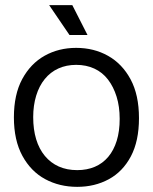

<svg xmlns="http://www.w3.org/2000/svg" viewBox="-20 -713 595 746"><path d="M280 13Q211 13 155.5 -17Q100 -47 67 -107.5Q34 -168 34 -257Q34 -346 66.5 -406Q99 -466 153.5 -496.5Q208 -527 276 -527Q345 -527 400 -496Q455 -465 487.5 -404.5Q520 -344 520 -254Q520 -165 488.5 -105.5Q457 -46 402.5 -16.5Q348 13 280 13ZM280 -52Q318 -52 348.5 -65Q379 -78 400.5 -103.5Q422 -129 433.5 -166Q445 -203 445 -251Q445 -299 433 -337.5Q421 -376 399.5 -404Q378 -432 346.5 -446.5Q315 -461 276 -461Q238 -461 207 -447Q176 -433 154 -406Q132 -379 120.5 -341Q109 -303 109 -258Q109 -210 120.5 -172Q132 -134 154.5 -107Q177 -80 208.5 -66Q240 -52 280 -52ZM250 -577 171 -693H261L320 -577Z"/></svg>

Font: Bricolage Grotesque 48pt Condensed ExtraBold Light
Style: Regular
Weight: 300
Version: Version 1.000;gftools[0.9.30]